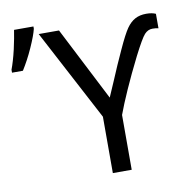

<svg xmlns="http://www.w3.org/2000/svg" viewBox="-107 -835 895 915"><g transform="rotate(-10 340.5 -377.0)"><path d="M-24.4 -554.7H28.3C46.4 -583.5 64.5 -616.7 81.5 -654.8C98.6 -692.9 109.4 -722.2 114.3 -742.7V-753.9H20.5C17.1 -730 11.2 -699.7 2.9 -662.1C-5.9 -624.5 -15.1 -593.3 -24.4 -568.8ZM231 -713.9H132.8L365.7 -272.9V0H457V-265.1C480 -328.1 522 -423.3 575.2 -529.3C602.1 -582 621.1 -614.7 632.3 -627C643.6 -639.2 656.2 -645 670.9 -645C682.1 -645 691.9 -644 699.7 -642.1V-711.9C688 -717.3 672.9 -720.2 653.8 -720.2C612.3 -720.2 583.5 -704.6 558.6 -669.4C546.4 -651.9 529.3 -619.6 507.8 -572.3C485.8 -524.9 465.8 -479 447.3 -434.6L413.6 -356.9Z"/></g></svg>

Font: Noto Reveo Sans
Style: Regular
Weight: 400
Designer: Monotype Design team
Foundry: Monotype Imaging Inc.
Version: Version 1.04